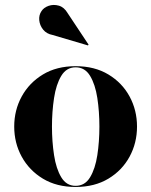

<svg xmlns="http://www.w3.org/2000/svg" viewBox="-20 -733 600 763"><path d="M189 -594Q165 -598.5 151.5 -615.2Q138 -632 136 -652.5Q134 -673 145 -689Q154 -703 173.2 -709.8Q192.5 -716.5 213.8 -710.5Q235 -704.5 249 -680.5L332 -555.5L329.5 -552.5ZM36.5 -230Q36.5 -295 66.2 -349.5Q96 -404 150.5 -437Q205 -470 280.5 -470Q356 -470 410.8 -437Q465.5 -404 495 -349.5Q524.5 -295 524.5 -230Q524.5 -165 495 -110.5Q465.5 -56 410.8 -23Q356 10 280.5 10Q205 10 150.5 -23Q96 -56 66.2 -110.5Q36.5 -165 36.5 -230ZM186.5 -230Q186.5 -170.5 194.8 -116.5Q203 -62.5 223.5 -28.5Q244 5.5 280.5 5.5Q317.5 5.5 338 -28.5Q358.5 -62.5 366.8 -116.5Q375 -170.5 375 -230Q375 -289.5 366.8 -343.5Q358.5 -397.5 338 -431.5Q317.5 -465.5 280.5 -465.5Q244 -465.5 223.5 -431.5Q203 -397.5 194.8 -343.5Q186.5 -289.5 186.5 -230Z"/></svg>

Font: Bodoni* 36pt
Style: Bold
Weight: 700
Version: Version 2.3